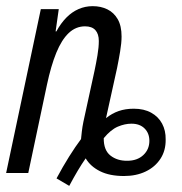

<svg xmlns="http://www.w3.org/2000/svg" viewBox="-20 -565 593 627"><path d="M206.1 42 164.6 17.6Q184.6 -20 205.6 -53.5Q226.6 -86.9 244.6 -110.8Q245.6 -121.1 247.3 -136Q249 -150.9 252.4 -167.5L288.6 -333.5Q293.9 -358.4 298.3 -384.5Q302.7 -410.6 302.7 -431.2Q302.7 -454.1 291.5 -466.6Q280.3 -479 257.8 -479Q227.5 -479 204.3 -457Q181.2 -435.1 163.8 -392.6Q146.5 -350.1 133.3 -288.1L72.3 0H0L113.3 -535.2H171.9L161.6 -462.4H164.1Q178.7 -489.3 196.8 -507.6Q214.8 -525.9 236.6 -535.4Q258.3 -544.9 282.7 -544.9Q309.6 -544.9 330.8 -534.4Q352.1 -523.9 364.5 -502.2Q377 -480.5 377 -445.8Q377 -424.8 372.3 -397Q367.7 -369.1 362.3 -342.8L326.2 -179.2Q345.7 -194.8 367.7 -202.4Q389.6 -210 417 -210Q450.2 -210 473.6 -197Q497.1 -184.1 509.3 -161.4Q521.5 -138.7 521 -109.4Q521.5 -73.2 503.9 -46.4Q486.3 -19.5 455.6 -4.9Q424.8 9.8 384.8 9.8Q337.9 9.8 306.6 -5.9Q275.4 -21.5 259.8 -47.9Q247.1 -29.8 233.6 -7.1Q220.2 15.6 206.1 42ZM395.5 -40Q428.2 -40 448 -58.6Q467.8 -77.1 467.8 -105Q467.8 -129.9 452.1 -145.5Q436.5 -161.1 409.2 -161.1Q387.7 -161.1 364.7 -151.4Q341.8 -141.6 318.8 -113.8Q318.4 -74.7 340.6 -57.1Q362.8 -39.6 395.5 -40Z"/></svg>

Font: Open Sans Condensed
Style: Italic
Weight: 400
Width: 3
Italic angle: -12°
Designer: Monotype Design Team
Foundry: Monotype Imaging Inc.
Version: Version 3.000